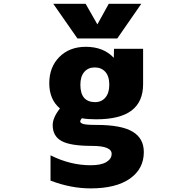

<svg xmlns="http://www.w3.org/2000/svg" viewBox="-20 -788 1040 1037"><path d="M414.1 -330.1Q414.1 -237.3 493.2 -236.3Q528.3 -236.3 549.3 -261.2Q570.3 -286.1 570.3 -330.1Q570.3 -376 548.8 -399.9Q527.3 -423.8 492.2 -423.8Q456.1 -423.8 435.1 -399.4Q414.1 -375 414.1 -330.1ZM756.8 33.2Q756.8 124 681.6 176.8Q606.4 229.5 469.7 229.5Q362.3 229.5 252.9 187.5V50.8Q359.4 104.5 469.7 104.5Q525.4 104.5 554.2 87.4Q583 70.3 583 43Q583 0 476.6 0Q360.4 0 312.5 -26.4Q264.6 -52.7 264.6 -112.3Q264.6 -152.3 303.7 -202.1Q246.1 -251 246.1 -338.4Q246.1 -425.8 300.8 -480.5Q355.5 -535.2 443.4 -535.2Q539.1 -535.2 594.7 -475.6L595.7 -524.4H752.9V-333Q752.9 -238.3 690.4 -190.9Q627.9 -143.6 499 -143.6Q453.1 -143.6 421.9 -149.4Q414.1 -139.6 413.1 -132.8Q413.1 -124 428.7 -118.7Q444.3 -113.3 502 -113.3Q634.8 -113.3 695.8 -77.1Q756.8 -41 756.8 33.2ZM505.9 -656.2 567.4 -767.6H743.2L613.3 -580.1H398.4L267.6 -767.6H442.4Z"/></svg>

Font: GenEi Gothic M Heavy
Style: Regular
Weight: 800
Designer: o_tamon (Modified); [Source Han Sans]
Ryoko NISHIZUKA  (kana & ideographs); Paul D. Hunt (Latin, Greek & Cyrillic); Wenl
Version: Version 1.1a;Original Version 1.004